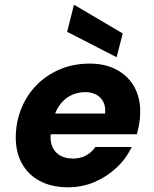

<svg xmlns="http://www.w3.org/2000/svg" viewBox="-20 -783 654 815"><path d="M269 12Q199 12 148.5 -15Q98 -42 71.5 -92Q45 -142 47 -209Q49 -271 72 -326Q95 -381 136.5 -423Q178 -465 235 -489Q292 -513 361 -513Q428 -513 477 -486Q526 -459 551.5 -411.5Q577 -364 575 -302Q575 -278 570.5 -255Q566 -232 561 -213H152L168 -301H426Q429 -330 418.5 -350.5Q408 -371 388 -381.5Q368 -392 341 -392Q309 -392 280 -377.5Q251 -363 230.5 -333Q210 -303 202 -257L197 -228Q191 -194 199.5 -167.5Q208 -141 231 -125.5Q254 -110 289 -110Q322 -110 346 -123.5Q370 -137 385 -159H539Q516 -110 475 -71.5Q434 -33 381.5 -10.5Q329 12 269 12ZM475 -540 265 -648 294 -763 501 -641Z"/></svg>

Font: DM Sans 18pt Black
Style: Italic
Weight: 900
Italic angle: -10°
Designer: Colophon Foundry, Jonny Pinhorn
Foundry: Colophon Foundry
Version: Version 4.004;gftools[0.9.30]